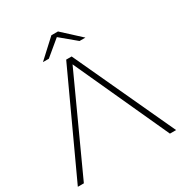

<svg xmlns="http://www.w3.org/2000/svg" viewBox="-199 -1015 1095 1159"><g transform="rotate(-30 349.0 -436.0)"><path d="M649 0H692L368 -700H330L7 0H49L349 -656ZM349 -846 456 -757H497L372 -872H326L201 -757H242Z"/></g></svg>

Font: Montserrat-Alt1 ExtLt
Style: Regular
Weight: 200
Designer: Differentunic
Foundry: Differentunic
Version: Version 7.222